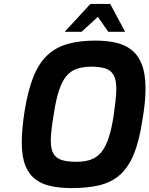

<svg xmlns="http://www.w3.org/2000/svg" viewBox="-20 -953 762 979"><path d="M346 6Q289 6 242 -3.5Q195 -13 161 -38.5Q127 -64 109 -109.5Q91 -155 91 -228Q91 -263 95 -305Q99 -347 106 -390Q123 -494 151 -563Q179 -632 222 -672Q265 -712 325.5 -729Q386 -746 467 -746Q522 -746 568.5 -736Q615 -726 649.5 -699.5Q684 -673 703 -625Q722 -577 722 -501Q722 -469 718 -427Q714 -385 706 -341Q690 -233 661.5 -165Q633 -97 590 -60Q547 -23 487 -8.5Q427 6 346 6ZM370 -128Q414 -128 445.5 -140Q477 -152 498.5 -179.5Q520 -207 534.5 -251.5Q549 -296 559 -361Q565 -402 569 -438.5Q573 -475 573 -499Q573 -547 559 -571Q545 -595 517 -604Q489 -613 445 -613Q403 -613 371.5 -602Q340 -591 318 -564.5Q296 -538 280.5 -491Q265 -444 254 -370Q247 -330 243 -294.5Q239 -259 239 -236Q239 -193 252.5 -169.5Q266 -146 295 -137Q324 -128 370 -128ZM310 -791 441 -933H542L618 -791H532L479 -867L396 -791Z"/></svg>

Font: Exo Thin
Style: Bold Italic
Weight: 700
Italic angle: -9°
Version: Version 2.000